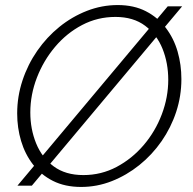

<svg xmlns="http://www.w3.org/2000/svg" viewBox="-20 -735 764 760"><path d="M301 5Q237 5 189.5 -19Q142 -43 110.5 -84Q79 -125 63.5 -177Q48 -229 48 -286Q48 -353 69 -416.5Q90 -480 127.5 -534Q165 -588 215 -628.5Q265 -669 324 -692Q383 -715 446 -715Q510 -715 557.5 -690.5Q605 -666 636.5 -624.5Q668 -583 683 -531Q698 -479 698 -422Q698 -355 677.5 -292.5Q657 -230 619.5 -176Q582 -122 531.5 -81.5Q481 -41 422.5 -18Q364 5 301 5ZM310 -42Q381 -42 442 -74.5Q503 -107 549 -161Q595 -215 620.5 -282.5Q646 -350 646 -419Q646 -485 623.5 -541.5Q601 -598 554.5 -633Q508 -668 437 -668Q366 -668 305 -636Q244 -604 198 -549.5Q152 -495 126 -427.5Q100 -360 100 -290Q100 -224 123 -167.5Q146 -111 192.5 -76.5Q239 -42 310 -42ZM701 -710 106 0H49L644 -710Z"/></svg>

Font: Raleway Thin Light
Style: Italic
Weight: 300
Italic angle: -12°
Version: Version 4.026